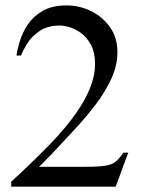

<svg xmlns="http://www.w3.org/2000/svg" viewBox="-20 -697 540 717"><path d="M459 -127 412.1 0H22V-18.6Q107.9 -97.2 168.7 -160.6Q229.5 -224.1 264.6 -275.4Q335 -376 335 -457Q335 -499.5 320.6 -527.6Q306.2 -555.7 284.9 -571.8Q263.7 -587.9 241.7 -594.7Q219.7 -601.6 204.1 -601.6Q157.7 -601.6 127.9 -581.3Q98.1 -561 81.8 -534.7Q65.4 -508.3 58.6 -489.7H41.5Q44.4 -511.7 54 -543.2Q63.5 -574.7 83.7 -605.2Q104 -635.7 139.2 -656.2Q174.3 -676.8 229 -676.8Q276.4 -676.8 319.6 -655.8Q362.8 -634.8 390.6 -595.7Q418.5 -556.6 418.5 -502.4Q418.5 -450.7 394.5 -400.4Q370.6 -350.1 337.6 -307.1Q304.7 -264.2 277.3 -233.9Q216.3 -167.5 178.7 -127.9Q141.1 -88.4 126 -74.2H299.3Q349.1 -74.2 374.3 -78.4Q399.4 -82.5 412.8 -94Q426.3 -105.5 440.9 -127Z"/></svg>

Font: BabelStone Roman
Style: Regular
Weight: 400
Designer: Walt Agee, Victor Gaultney, Peter Martin, Debbi Hosken, Becca Hirsbrunner (SIL); Andrew West (BabelStone)
Foundry: BabelStone
Version: Version 16.000